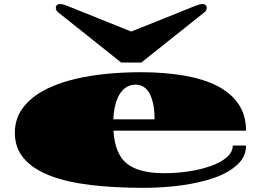

<svg xmlns="http://www.w3.org/2000/svg" viewBox="-20 -880 1250 922"><path d="M668.5 22Q528.3 22 414.3 8.3Q300.3 -5.4 219.7 -36.6Q139.2 -67.9 95.2 -118.4Q51.3 -168.9 51.3 -243.2Q51.3 -315.9 97.2 -371.3Q143.1 -426.8 224.6 -462.4Q279.8 -486.8 346.7 -502Q413.6 -517.6 491.7 -525.4Q569.8 -533.2 655.8 -533.2Q770.5 -533.2 863.8 -517.1Q957 -501 1023.4 -467.3Q1089.4 -433.1 1125.5 -379.9Q1161.6 -326.7 1161.6 -252.4H524.9Q531.7 -140.1 589.4 -94.2Q647 -48.3 769 -48.3Q828.1 -48.3 885.3 -56.9Q942.4 -65.4 989.7 -82Q1037.6 -98.1 1067.6 -123.5Q1097.7 -148.9 1097.7 -181.2H1161.6Q1161.6 -127.4 1119.1 -88.6Q1076.7 -49.8 1008.3 -25.9Q939.5 -2 851.6 10Q763.7 22 668.5 22ZM524.4 -307.1H722.2Q722.2 -351.6 715.1 -383.1Q708 -414.6 696.3 -434.6Q684.1 -454.6 667.5 -464.1Q650.9 -473.6 631.8 -473.6Q610.8 -473.6 592 -464.1Q573.2 -454.6 559.1 -434.6Q544.4 -414.1 535.4 -382.6Q526.4 -351.1 524.4 -307.1ZM562 -579.6 259.3 -820.8Q248 -829.6 248 -842.3Q248 -849.1 252.4 -854.7Q256.8 -860.4 268.6 -860.4Q276.9 -860.4 284.4 -858.2Q292 -856 302.2 -852.1L610.4 -728.5L918.5 -852.1Q928.7 -856 936.3 -858.2Q943.8 -860.4 952.1 -860.4Q963.9 -860.4 968.3 -854.7Q972.7 -849.1 972.7 -842.3Q972.7 -829.6 961.4 -820.8L658.7 -579.6Z"/></svg>

Font: Asset
Style: Regular
Weight: 400
Version: Version 1.003; ttfautohint (v1.8.4.7-5d5b)